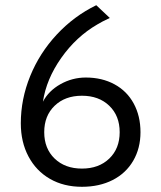

<svg xmlns="http://www.w3.org/2000/svg" viewBox="-20 -708 620 738"><path d="M520 -200Q520 -138 492 -90Q464 -42 413 -16Q362 10 295 10Q225 10 172 -20.5Q119 -51 89.5 -106.5Q60 -162 60 -234Q60 -327 96 -415.5Q132 -504 198 -575Q264 -646 350 -688L402 -639Q370 -624 354 -614Q273 -567 215.5 -485.5Q158 -404 145 -317Q167 -359 212.5 -384.5Q258 -410 310 -410Q372 -410 420 -384Q468 -358 494 -310Q520 -262 520 -200ZM440 -200Q440 -263 400 -301.5Q360 -340 295 -340Q230 -340 190 -301.5Q150 -263 150 -200Q150 -137 190 -98.5Q230 -60 295 -60Q360 -60 400 -98.5Q440 -137 440 -200Z"/></svg>

Font: Madhuban Light
Style: Regular
Weight: 300
Designer: jaikishan Patel
Foundry: MagicType
Version: Version 1.000